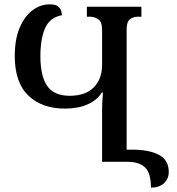

<svg xmlns="http://www.w3.org/2000/svg" viewBox="-20 -745 817 884"><path d="M675 119Q675 53 648.5 26.5Q622 0 566 0H450V-240Q450 -256 451 -275.5Q452 -295 454 -319H449Q427 -284 383.5 -264.5Q340 -245 279 -245Q173 -245 110.5 -305Q48 -365 48 -487Q48 -564 70.5 -617Q93 -670 129.5 -697.5Q166 -725 209 -725Q235 -725 246.5 -716Q258 -707 261.5 -695Q265 -683 265 -675Q210 -665 188 -616Q166 -567 166 -487Q166 -394 197.5 -349Q229 -304 301 -304Q374 -304 412 -343Q450 -382 450 -446V-608Q450 -645 432 -656.5Q414 -668 397 -668H380V-714H631V-668H614Q594 -668 578.5 -656.5Q563 -645 563 -608V-56H587Q667 -56 712 -32Q757 -8 757 47Q757 78 735 98.5Q713 119 675 119Z"/></svg>

Font: Noto Serif Georgian SemiCondensed Medium
Style: Regular
Weight: 500
Width: 4
Designer: Monotype Design Team, Akaki Razmadze
Foundry: Google LLC
Version: Version 2.003; ttfautohint (v1.8.4.7-5d5b)